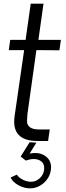

<svg xmlns="http://www.w3.org/2000/svg" viewBox="-20 -770 361 1050"><path d="M185 1Q40 1 60 -136L112 -496H28L36 -552H120L148 -750H218L190 -552H313L305 -495L179 -496L130 -146Q128 -123 128 -104.5Q128 -86 144 -74Q160 -62 194 -62H252L243 1ZM142 70Q197 59 231 85.5Q265 112 258 160Q252 202 219 231Q186 260 144 260Q112 260 81 243Q50 226 38 201L72 185Q82 201 104.5 212.5Q127 224 149 224Q176 224 196.5 205.5Q217 187 221 160Q226 122 197 107Q168 92 121 108L93 86L142 8L179 10Z"/></svg>

Font: Oakes Grotesk Light
Style: Italic
Weight: 300
Italic angle: -8°
Designer: Samuel Oakes
Foundry: Samuel Oakes
Version: Version 1.000;PS 001.000;hotconv 1.0.88;makeotf.lib2.5.64775